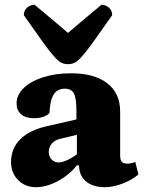

<svg xmlns="http://www.w3.org/2000/svg" viewBox="-20 -767 606 799"><path d="M130 12Q85 12 55.5 -17.5Q26 -47 26 -93Q26 -149 64.5 -187.5Q103 -226 176 -242L298 -270V-308Q298 -358 287.5 -378Q277 -398 250 -398Q219 -398 203.5 -374Q188 -350 186 -297Q178 -287 160.5 -281Q143 -275 122 -275Q87 -275 68 -291.5Q49 -308 49 -336Q49 -372 78.5 -400.5Q108 -429 159.5 -445.5Q211 -462 275 -462Q373 -462 426.5 -420.5Q480 -379 480 -303V-121Q480 -102 486.5 -94Q493 -86 511 -86Q520 -86 529 -88.5Q538 -91 543 -93L556 -41Q529 -18 490 -3Q451 12 417 12Q366 12 337.5 -12.5Q309 -37 309 -79H300Q267 -38 220 -13Q173 12 130 12ZM224 -91Q239 -91 260.5 -101Q282 -111 300 -125V-206L233 -190Q209 -185 196 -170Q183 -155 183 -135Q183 -116 194.5 -103.5Q206 -91 224 -91ZM263 -500Q248 -500 235.5 -506Q223 -512 205 -532Q187 -552 157.5 -593Q128 -634 79 -704Q79 -722 92 -734.5Q105 -747 124 -747Q171 -708 205.5 -679Q240 -650 263 -630Q286 -650 320.5 -679Q355 -708 402 -747Q421 -747 434 -734.5Q447 -722 447 -704Q398 -634 368.5 -593Q339 -552 321 -532Q303 -512 290.5 -506Q278 -500 263 -500Z"/></svg>

Font: Petrona Black
Style: Regular
Weight: 900
Designer: Ringo R. Seeber
Foundry: Ringo R. Seeber
Version: Version 2.001; ttfautohint (v1.8.3)